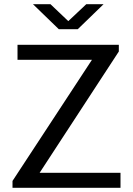

<svg xmlns="http://www.w3.org/2000/svg" viewBox="-20 -901 639 921"><path d="M40 0V-33L421 -614H64V-686H550V-654L170 -72H558V0ZM262 -761 138 -881H222L323 -785H292L394 -881H477L353 -761Z"/></svg>

Font: Chivo Medium Light
Style: Regular
Weight: 300
Version: Version 2.002